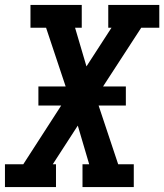

<svg xmlns="http://www.w3.org/2000/svg" viewBox="-27 -755 663 775"><path d="M-7 0V-92H67L220 -329H128V-406H238L192 -544L159 -643H96V-735H303V-643H276L322 -487L423 -643H410V-735H616V-643H543L389 -406H481V-329H371L450 -92H513V0H306V-92H333L287 -248L186 -92H199V0Z"/></svg>

Font: Iosevka Slab Semibold Extended
Style: Italic
Weight: 600
Width: 7
Italic angle: -9°
Monospace: yes
Designer: Belleve Invis
Foundry: Belleve Invis
Version: Version 11.1.0; ttfautohint (v1.8.3)